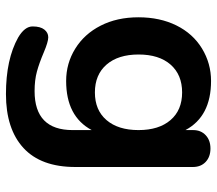

<svg xmlns="http://www.w3.org/2000/svg" viewBox="-62 -479 729 645"><g transform="rotate(90 302.5 -156.5)"><path d="M383.5 -149.9Q417 -189 417 -257.3Q417 -325.7 383.5 -364.7Q350.1 -403.8 290.5 -403.8Q231 -403.8 197 -365Q163.1 -326.2 163.1 -257.6Q163.1 -189 197 -149.9Q231 -110.8 290.5 -110.8Q350.1 -110.8 383.5 -149.9ZM417 -100.1Q371.1 -14.2 252 -14.2Q192.9 -14.2 143.6 -44.7Q94.2 -75.2 66.2 -130.1Q38.1 -185.1 38.1 -257.1Q38.1 -329.1 65.4 -384.5Q92.8 -439.9 142.8 -470.5Q192.9 -501 252 -501Q371.1 -501 417 -415V-440.9Q417 -466.8 434.1 -482.9Q451.2 -499 479 -499Q506.8 -499 523.9 -482.9Q541 -466.8 541 -439.9V-44.9Q541 70.3 477.1 129.2Q413.1 188 296.1 188Q179.2 188 106 147Q68.8 125 68.8 98.6Q68.8 72.3 79.3 59.1Q89.8 45.9 105.2 45.9Q120.6 45.9 156.2 61Q191.9 76.2 220.5 84Q249 91.8 286.1 91.8Q417 91.8 417 -36.1Z"/></g></svg>

Font: Nunito-Bold
Style: Bold
Weight: 700
Designer: Vernon Adams
Foundry: newtypography
Version: Version 3.000